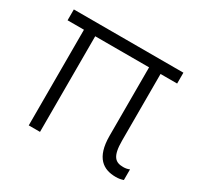

<svg xmlns="http://www.w3.org/2000/svg" viewBox="-118 -663 841 812"><g transform="rotate(30 302.5 -257.5)"><path d="M533 5C548 5 558 3 570 -1V-53C561 -49 551 -47 540 -47C502 -47 480 -63 480 -142V-467H561V-520H26V-467H106V0H161V-467H424V-133C424 -25 473 5 533 5Z"/></g></svg>

Font: Fixel Display 20240404 Light
Style: Italic
Weight: 300
Italic angle: -10°
Designer: AlfaBravo + MacPaw
Foundry: Kyrylo Tkachov, Marchela Mozhyna, Serhii Makarenko, Maria Weinstein, Zakhar Kryvoshyya
Version: Version 1.211;Glyphs 3.2 (3225)